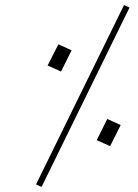

<svg xmlns="http://www.w3.org/2000/svg" viewBox="-20 -732 546 762"><path d="M123 0 472.2 -711.9 494.1 -702.1 145 9.8ZM168.9 -472.2 211.9 -556.2 264.2 -532.2 222.2 -448.2ZM363.8 -175.8 405.8 -259.8 459 -235.8 417 -151.9Z"/></svg>

Font: Dihjauti S
Style: Italic
Weight: 400
Italic angle: -9°
Designer: T. Christopher White
Version: Version 3.0.0